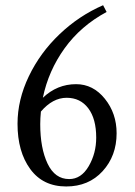

<svg xmlns="http://www.w3.org/2000/svg" viewBox="-20 -690 509 722"><path d="M229 11.2Q141.6 11.2 93.8 -54.2Q45.9 -119.6 45.9 -224.6Q45.9 -314.5 88.4 -403.1Q130.9 -491.7 203.9 -561.3Q276.9 -630.9 367.7 -670.4L380.9 -645Q283.7 -592.8 222.9 -508.3Q162.1 -423.8 141.1 -322.3Q194.8 -373.5 266.1 -373.5Q330.1 -373.5 374.3 -318.6Q418.5 -263.7 418.5 -189Q418.5 -104 366 -46.4Q313.5 11.2 229 11.2ZM131.3 -223.1Q131.3 -132.8 158.9 -74.7Q186.5 -16.6 240.2 -16.6Q285.2 -16.6 313.5 -64.9Q341.8 -113.3 341.8 -172.4Q341.8 -243.2 312 -282.7Q282.2 -322.3 230.5 -322.3Q178.2 -322.3 133.8 -270.5Q131.3 -244.6 131.3 -223.1Z"/></svg>

Font: Elstob 18pt
Style: Regular
Weight: 400
Designer: Peter S. Baker
Version: Version 1.015